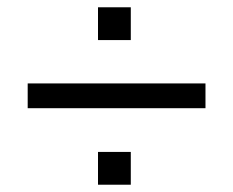

<svg xmlns="http://www.w3.org/2000/svg" viewBox="-20 -550 640 527"><path d="M249 -440V-530H339V-440ZM56 -253V-321H544V-253ZM249 -43V-133H339V-43Z"/></svg>

Font: Nunito Sans Medium
Style: Regular
Weight: 500
Designer: Vernon Adams
Foundry: Vernon Adams
Version: Version 3.101; ttfautohint (v1.8.4.7-5d5b);gftools[0.9.27]